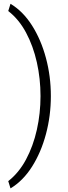

<svg xmlns="http://www.w3.org/2000/svg" viewBox="-20 -806 367 1034"><path d="M198.2 -288.6Q198.2 -381.8 178.5 -470.2Q158.7 -558.6 120.1 -630.6Q81.5 -702.6 24.4 -746.6L36.6 -785.6Q104 -745.1 152.6 -668.5Q201.2 -591.8 227.5 -493.4Q253.9 -395 253.9 -288.6Q253.9 -182.6 227.5 -84Q201.2 14.6 152.6 91.3Q104 168 36.6 208.5L24.4 169.4Q81.5 125 120.1 53Q158.7 -19 178.5 -107.4Q198.2 -195.8 198.2 -288.6Z"/></svg>

Font: Vazirmatn FD NL ExtraLight
Style: Regular
Weight: 200
Designer: Saber Rastikerdar
Foundry: Saber Rastikerdar
Version: Version 33.003